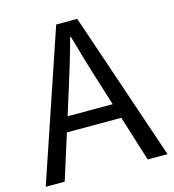

<svg xmlns="http://www.w3.org/2000/svg" viewBox="-109 -824 826 914"><g transform="rotate(-15 304.0 -366.5)"><path d="M3.6 0 251.7 -733.4H355.3L604 0H506.2L377.9 -410.4Q358 -472.5 340.1 -533.4Q322.3 -594.3 304.2 -658H300.2Q282.9 -593.9 264.6 -533.2Q246.2 -472.5 226.7 -410.4L97.1 0ZM133.1 -224.1V-297.4H471.2V-224.1Z"/></g></svg>

Font: Noto Sans TC
Style: Regular
Weight: 100
Designer: Ryoko NISHIZUKA 西塚涼子 (kana, bopomofo & ideographs); Paul D. Hunt (Latin, Greek & Cyrillic); Sandoll Communications 산돌커뮤니
Foundry: Adobe
Version: Version 2.004;hotconv 1.0.118;makeotfexe 2.5.65603